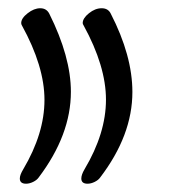

<svg xmlns="http://www.w3.org/2000/svg" viewBox="-20 -441 420 468"><path d="M28.3 -5.9Q28.3 -14.6 36.6 -28.3Q88.4 -115.7 88.4 -197.5Q88.4 -279.3 33.2 -379.4Q31.7 -381.8 31.7 -384.8Q31.7 -396.5 47.4 -408.7Q63 -420.9 78.1 -420.9Q93.3 -420.9 100.1 -407.7Q152.8 -302.2 152.8 -217.3Q152.8 -112.3 74.2 -8.3Q69.8 -2 60.8 2.4Q51.8 6.8 43.5 6.8Q28.3 6.8 28.3 -5.9ZM178.2 -5.9Q178.2 -15.1 186 -28.3Q238.3 -116.2 238.3 -198Q238.3 -279.8 183.6 -379.4Q181.6 -382.3 181.6 -384.8Q181.6 -396.5 196.8 -408.7Q211.9 -420.9 227.8 -420.9Q243.7 -420.9 250 -407.7Q302.7 -305.2 302.7 -216.8Q302.7 -111.3 224.1 -8.3Q219.7 -2 210.7 2.4Q201.7 6.8 193.4 6.8Q178.2 6.8 178.2 -5.9Z"/></svg>

Font: Shahab
Style: Regular
Weight: 400
Designer: Mohammad Saleh Souzanchi
Foundry: http://font-store.ir
Version: Version:0.0.2;RFB:1.2.5;Building:2016-11-27 11:18:45.721916